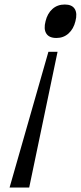

<svg xmlns="http://www.w3.org/2000/svg" viewBox="-20 -839 362 860"><path d="M237.8 -606.9 110.8 1H22.9L196.8 -606.9ZM317.9 -744.1Q309.6 -709.5 287.1 -689.2Q264.6 -668.9 232.9 -668.9Q199.7 -668.9 187.3 -689Q174.8 -709 184.1 -744.1Q192.4 -778.8 214.8 -798.8Q237.3 -818.8 270 -818.8Q302.7 -818.8 314.9 -798.8Q327.1 -778.8 317.9 -744.1Z"/></svg>

Font: Sinkin Sans 300 Light Italic
Style: Regular
Weight: 300
Italic angle: -112°
Designer: Keith Bates
Foundry: K-Type
Version: Sinkin Sans (version 1.0)  by Keith Bates   •   © 2014   www